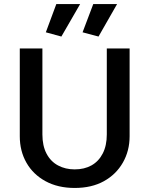

<svg xmlns="http://www.w3.org/2000/svg" viewBox="-20 -920 739 951"><path d="M190 -680H78V-245Q78 -172 111 -114Q144 -56 205.5 -22.5Q267 11 350 11Q434 11 494.5 -22.5Q555 -56 588.5 -114.5Q622 -173 622 -245V-680H509V-254Q509 -199 489 -160Q469 -121 433.5 -101Q398 -81 350 -81Q304 -81 267.5 -100.5Q231 -120 210.5 -159Q190 -198 190 -254ZM284 -739 377 -900H259L207 -760ZM468 -739 560 -900H442L389 -760Z"/></svg>

Font: Catamaran SemiBold
Style: Regular
Weight: 600
Designer: Pria Ravichandran
Version: Version 2.000